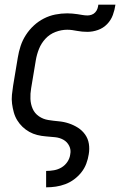

<svg xmlns="http://www.w3.org/2000/svg" viewBox="-20 -585 540 820"><path d="M177 215V145H178Q194 145 211 142Q228 139 243 130Q258 121 268 106Q278 91 280 74Q284 55 275.5 38Q267 21 251 12Q235 3 215.5 1Q196 -1 176.5 -2.5Q157 -4 139 -8.5Q121 -13 105 -22Q89 -31 76 -43.5Q63 -56 53.5 -71.5Q44 -87 39 -105Q34 -123 31.5 -142Q29 -161 31 -180.5Q33 -200 36 -219L56 -339Q60 -364 68 -388.5Q76 -413 90.5 -435.5Q105 -458 124.5 -476Q144 -494 167.5 -506Q191 -518 216.5 -523Q242 -528 267 -528Q278 -528 289 -527Q300 -526 310.5 -524.5Q321 -523 332 -521Q343 -519 354 -519Q362 -519 371 -522Q380 -525 386.5 -532Q393 -539 396 -547.5Q399 -556 400 -565H473Q470 -543 462 -521Q454 -499 437.5 -482Q421 -465 398.5 -457Q376 -449 353 -449Q342 -449 331 -450Q320 -451 309.5 -453Q299 -455 288.5 -456.5Q278 -458 267 -458Q242 -458 217 -448.5Q192 -439 174 -419.5Q156 -400 146.5 -376Q137 -352 133 -328L113 -208Q109 -185 110 -162.5Q111 -140 119.5 -120.5Q128 -101 146 -88.5Q164 -76 186 -72.5Q208 -69 230.5 -67Q253 -65 274 -58Q295 -51 313 -39.5Q331 -28 343.5 -10.5Q356 7 359.5 29Q363 51 359 74Q356 94 348.5 114Q341 134 327.5 151Q314 168 296.5 181Q279 194 259 201.5Q239 209 218.5 212Q198 215 178 215Z"/></svg>

Font: Iosevka Term Curly
Style: Italic
Weight: 400
Italic angle: -9°
Designer: Belleve Invis
Foundry: Belleve Invis
Version: Version 32.3.0